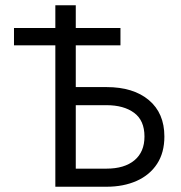

<svg xmlns="http://www.w3.org/2000/svg" viewBox="-20 -710 688 730"><path d="M384.8 0H190.4V-537.6H33.2V-603.5H190.4V-689.9H268.1V-603.5H438V-537.6H268.1V-378.9H384.8Q487.3 -378.9 546.1 -329.3Q605 -279.8 605 -190.9Q605 -129.4 577.1 -86.9Q549.3 -44.4 499.5 -22.2Q449.7 0 384.8 0ZM384.8 -68.8Q453.1 -68.8 491.2 -100.6Q529.3 -132.3 529.3 -190.9Q529.3 -252 490 -281Q450.7 -310.1 384.8 -310.1H268.1V-68.8Z"/></svg>

Font: Acari Sans
Style: Regular
Weight: 400
Designer: Alfredo Marco Pradil and Stefan Peev
Foundry: Hanken Design Co.
Version: Version 1.045;February 4, 2021;FontCreator 13.0.0.2655 64-bi